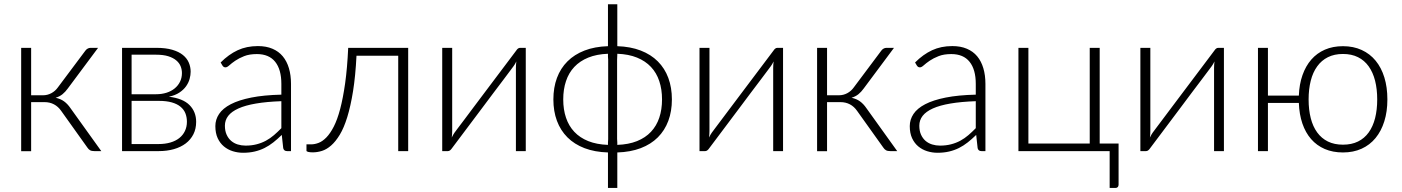

<svg xmlns="http://www.w3.org/2000/svg" viewBox="-20 -728 6756 925"><path d="M391 -483.5Q395 -489.5 401.8 -493.5Q408.5 -497.5 416 -497.5H452.5L306.5 -301.5Q295 -285.5 281.2 -274.2Q267.5 -263 248 -257Q271.5 -252 288.5 -239.8Q305.5 -227.5 319.5 -207L468 0H434.5Q421.5 0 414 -4.2Q406.5 -8.5 401 -17L275 -193.5Q260.5 -214.5 240.2 -225.2Q220 -236 194.5 -236H130V0.5H82V-497.5H130V-269H187.5Q208.5 -269 227.2 -279Q246 -289 258.5 -306.5Z M744 -34Q775.5 -34 801 -41.5Q826.5 -49 844 -63Q861.5 -77 871 -97Q880.5 -117 880.5 -141.5Q880.5 -164 873 -182.5Q865.5 -201 849.2 -214.2Q833 -227.5 807.2 -234.8Q781.5 -242 745.5 -242H614V-34ZM614 -464.5V-274H732Q759 -274 782 -281.2Q805 -288.5 821.5 -302Q838 -315.5 847.2 -334.2Q856.5 -353 856.5 -376Q856.5 -393 850.2 -408.8Q844 -424.5 829.2 -437Q814.5 -449.5 790.8 -457Q767 -464.5 732 -464.5ZM733.5 -497.5Q778.5 -497.5 810 -488.2Q841.5 -479 861 -463.2Q880.5 -447.5 889.5 -426.5Q898.5 -405.5 898.5 -382.5Q898.5 -366 893.5 -347.8Q888.5 -329.5 876.5 -312.5Q864.5 -295.5 844.2 -282Q824 -268.5 793.5 -262Q861 -254 893 -221.8Q925 -189.5 925 -141Q925 -107.5 911.8 -81.2Q898.5 -55 874.8 -37Q851 -19 817.8 -9.5Q784.5 0 744.5 0H568V-497.5Z M1335.5 -240.5Q1264.5 -238 1213.2 -229.2Q1162 -220.5 1128.8 -205.5Q1095.5 -190.5 1079.5 -169.8Q1063.5 -149 1063.5 -122.5Q1063.5 -97.5 1071.8 -79.2Q1080 -61 1093.8 -49.2Q1107.5 -37.5 1125.5 -32Q1143.5 -26.5 1163 -26.5Q1192 -26.5 1216.2 -32.8Q1240.5 -39 1261.2 -50.2Q1282 -61.5 1300 -77Q1318 -92.5 1335.5 -110.5ZM1043 -427Q1082 -466 1125 -486Q1168 -506 1222.5 -506Q1262.5 -506 1292.5 -493.2Q1322.5 -480.5 1342.2 -456.8Q1362 -433 1372 -399.2Q1382 -365.5 1382 -324V0H1363Q1348 0 1344.5 -14L1337.5 -78Q1317 -58 1296.8 -42Q1276.5 -26 1254.5 -15Q1232.5 -4 1207 2Q1181.5 8 1151 8Q1125.5 8 1101.5 0.5Q1077.5 -7 1058.8 -22.5Q1040 -38 1028.8 -62.2Q1017.5 -86.5 1017.5 -120.5Q1017.5 -152 1035.5 -179Q1053.5 -206 1092 -226Q1130.5 -246 1190.8 -258Q1251 -270 1335.5 -272V-324Q1335.5 -393 1305.8 -430.2Q1276 -467.5 1217.5 -467.5Q1181.5 -467.5 1156.2 -457.5Q1131 -447.5 1113.5 -435.5Q1096 -423.5 1085 -413.5Q1074 -403.5 1066.5 -403.5Q1061 -403.5 1057.5 -406Q1054 -408.5 1051.5 -412.5Z M1946.5 0H1898.5V-459.5H1697.5Q1692.5 -361 1680.8 -288.2Q1669 -215.5 1653 -163.8Q1637 -112 1617 -79Q1597 -46 1575.2 -27Q1553.5 -8 1531 -1Q1508.5 6 1486.5 6Q1474.5 6 1465.5 4Q1456.5 2 1456.5 -2V-32.5H1478.5Q1496.5 -32.5 1515.2 -39.8Q1534 -47 1552.5 -66Q1571 -85 1588 -118Q1605 -151 1618.8 -202.8Q1632.5 -254.5 1642.8 -327Q1653 -399.5 1657.5 -497.5H1946.5Z M2513 -497.5V0H2465.5V-401Q2465.5 -408 2466 -416Q2466.5 -424 2467.5 -432Q2464 -425 2460.8 -419.2Q2457.5 -413.5 2454 -409Q2453 -408 2440 -390.2Q2427 -372.5 2405.8 -344.5Q2384.5 -316.5 2357.8 -281Q2331 -245.5 2303.5 -208.5Q2238.5 -122 2156 -12Q2153 -7.5 2148.2 -3.8Q2143.5 0 2138 0H2110.5V-497.5H2158.5V-96.5Q2158.5 -89.5 2158 -81.5Q2157.5 -73.5 2156.5 -65.5Q2159.5 -72.5 2163 -78.2Q2166.5 -84 2169.5 -88.5Q2170 -89.5 2183.2 -107Q2196.5 -124.5 2217.8 -152.8Q2239 -181 2265.5 -216.5Q2292 -252 2320 -289Q2385 -375.5 2467.5 -485Q2470.5 -490 2475.2 -493.8Q2480 -497.5 2485.5 -497.5Z M2954 -30Q3008.5 -32 3049 -48.2Q3089.5 -64.5 3116.2 -93Q3143 -121.5 3156.2 -161Q3169.5 -200.5 3169.5 -249Q3169.5 -297.5 3156.2 -337.2Q3143 -377 3116.2 -405.5Q3089.5 -434 3049 -450.5Q3008.5 -467 2954 -469V-464L2953 -440.5V-59L2954 -41ZM2909 -469Q2854.5 -467 2814 -450.5Q2773.5 -434 2746.8 -405.5Q2720 -377 2706.8 -337.2Q2693.5 -297.5 2693.5 -249Q2693.5 -200.5 2706.8 -161Q2720 -121.5 2746.8 -93Q2773.5 -64.5 2814 -48.2Q2854.5 -32 2909 -30V-41L2910 -57.5V-440.5L2909 -454.5ZM2954 -505.5Q3017.5 -503.5 3066.8 -484.5Q3116 -465.5 3149.2 -432.2Q3182.5 -399 3199.8 -352.5Q3217 -306 3217 -249Q3217 -192 3199.8 -145.8Q3182.5 -99.5 3149.2 -66.2Q3116 -33 3066.8 -14.2Q3017.5 4.5 2954 6.5V177.5H2909V6.5Q2845 4.5 2796 -14.2Q2747 -33 2713.8 -66.2Q2680.5 -99.5 2663.2 -145.8Q2646 -192 2646 -249Q2646 -306 2663.2 -352.5Q2680.5 -399 2713.8 -432.2Q2747 -465.5 2796 -484.5Q2845 -503.5 2909 -505.5V-707.5H2954Z M3752.5 -497.5V0H3705V-401Q3705 -408 3705.5 -416Q3706 -424 3707 -432Q3703.5 -425 3700.2 -419.2Q3697 -413.5 3693.5 -409Q3692.5 -408 3679.5 -390.2Q3666.5 -372.5 3645.2 -344.5Q3624 -316.5 3597.2 -281Q3570.5 -245.5 3543 -208.5Q3478 -122 3395.5 -12Q3392.5 -7.5 3387.8 -3.8Q3383 0 3377.5 0H3350V-497.5H3398V-96.5Q3398 -89.5 3397.5 -81.5Q3397 -73.5 3396 -65.5Q3399 -72.5 3402.5 -78.2Q3406 -84 3409 -88.5Q3409.5 -89.5 3422.8 -107Q3436 -124.5 3457.2 -152.8Q3478.5 -181 3505 -216.5Q3531.5 -252 3559.5 -289Q3624.5 -375.5 3707 -485Q3710 -490 3714.8 -493.8Q3719.5 -497.5 3725 -497.5Z M4225.5 -483.5Q4229.5 -489.5 4236.2 -493.5Q4243 -497.5 4250.5 -497.5H4287L4141 -301.5Q4129.5 -285.5 4115.8 -274.2Q4102 -263 4082.5 -257Q4106 -252 4123 -239.8Q4140 -227.5 4154 -207L4302.5 0H4269Q4256 0 4248.5 -4.2Q4241 -8.5 4235.5 -17L4109.5 -193.5Q4095 -214.5 4074.8 -225.2Q4054.5 -236 4029 -236H3964.5V0.5H3916.5V-497.5H3964.5V-269H4022Q4043 -269 4061.8 -279Q4080.5 -289 4093 -306.5Z M4681 -240.5Q4610 -238 4558.8 -229.2Q4507.5 -220.5 4474.2 -205.5Q4441 -190.5 4425 -169.8Q4409 -149 4409 -122.5Q4409 -97.5 4417.2 -79.2Q4425.5 -61 4439.2 -49.2Q4453 -37.5 4471 -32Q4489 -26.5 4508.5 -26.5Q4537.5 -26.5 4561.8 -32.8Q4586 -39 4606.8 -50.2Q4627.5 -61.5 4645.5 -77Q4663.5 -92.5 4681 -110.5ZM4388.5 -427Q4427.5 -466 4470.5 -486Q4513.5 -506 4568 -506Q4608 -506 4638 -493.2Q4668 -480.5 4687.8 -456.8Q4707.5 -433 4717.5 -399.2Q4727.5 -365.5 4727.5 -324V0H4708.5Q4693.5 0 4690 -14L4683 -78Q4662.5 -58 4642.2 -42Q4622 -26 4600 -15Q4578 -4 4552.5 2Q4527 8 4496.5 8Q4471 8 4447 0.5Q4423 -7 4404.2 -22.5Q4385.5 -38 4374.2 -62.2Q4363 -86.5 4363 -120.5Q4363 -152 4381 -179Q4399 -206 4437.5 -226Q4476 -246 4536.2 -258Q4596.5 -270 4681 -272V-324Q4681 -393 4651.2 -430.2Q4621.5 -467.5 4563 -467.5Q4527 -467.5 4501.8 -457.5Q4476.5 -447.5 4459 -435.5Q4441.5 -423.5 4430.5 -413.5Q4419.5 -403.5 4412 -403.5Q4406.5 -403.5 4403 -406Q4399.5 -408.5 4397 -412.5Z M5369 -36.5V161.5Q5369 169 5365 173.2Q5361 177.5 5354 177.5H5326V0H4886.5V-497.5H4934.5V-36.5H5230V-497.5H5278V-36.5Z M5876.5 -497.5V0H5829V-401Q5829 -408 5829.5 -416Q5830 -424 5831 -432Q5827.5 -425 5824.2 -419.2Q5821 -413.5 5817.5 -409Q5816.5 -408 5803.5 -390.2Q5790.5 -372.5 5769.2 -344.5Q5748 -316.5 5721.2 -281Q5694.5 -245.5 5667 -208.5Q5602 -122 5519.5 -12Q5516.5 -7.5 5511.8 -3.8Q5507 0 5501.5 0H5474V-497.5H5522V-96.5Q5522 -89.5 5521.5 -81.5Q5521 -73.5 5520 -65.5Q5523 -72.5 5526.5 -78.2Q5530 -84 5533 -88.5Q5533.5 -89.5 5546.8 -107Q5560 -124.5 5581.2 -152.8Q5602.5 -181 5629 -216.5Q5655.5 -252 5683.5 -289Q5748.5 -375.5 5831 -485Q5834 -490 5838.8 -493.8Q5843.5 -497.5 5849 -497.5Z M6450 -31Q6491.5 -31 6522.5 -46.2Q6553.5 -61.5 6574 -90Q6594.5 -118.5 6604.8 -158.8Q6615 -199 6615 -249Q6615 -298.5 6604.8 -339Q6594.5 -379.5 6574 -408.2Q6553.5 -437 6522.5 -452.5Q6491.5 -468 6450 -468Q6408.5 -468 6377.5 -452.5Q6346.5 -437 6325.8 -408.2Q6305 -379.5 6294.8 -339Q6284.5 -298.5 6284.5 -249Q6284.5 -199 6294.8 -158.8Q6305 -118.5 6325.8 -90Q6346.5 -61.5 6377.5 -46.2Q6408.5 -31 6450 -31ZM6237.5 -267.5Q6239.5 -322 6255 -366Q6270.5 -410 6297.5 -441Q6324.5 -472 6363 -488.8Q6401.5 -505.5 6450 -505.5Q6500.5 -505.5 6540.2 -487.2Q6580 -469 6607.5 -435.5Q6635 -402 6649.5 -354.8Q6664 -307.5 6664 -249Q6664 -190.5 6649.2 -143.5Q6634.5 -96.5 6607 -63Q6579.5 -29.5 6539.8 -11.5Q6500 6.5 6450 6.5Q6401 6.5 6362.2 -10.2Q6323.5 -27 6296.5 -58Q6269.5 -89 6254.5 -133Q6239.5 -177 6237.5 -232H6088.5V0H6040.5V-497.5H6088.5V-267.5Z"/></svg>

Font: Lato 2
Style: Regular
Weight: 300
Designer: Lukasz Dziedzic with Adam Twardoch and Botio Nikoltchev
Foundry: tyPoland Lukasz Dziedzic
Version: Version 2.015; 2015-08-06; http://www.latofonts.com/